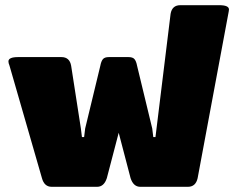

<svg xmlns="http://www.w3.org/2000/svg" viewBox="-20 -720 907 740"><path d="M12.5 -483.3Q12.5 -500 50 -500H216.7Q248.3 -500 254.2 -466.7L291.7 -225L295.8 -191.7H304.2L308.3 -225L366.7 -466.7Q370 -484.2 376.7 -492.1Q383.3 -500 400 -500H437.5H475Q491.7 -500 498.3 -492.1Q505 -484.2 508.3 -466.7L566.7 -225L570.8 -191.7H579.2L583.3 -225L637.5 -666.7Q643.3 -700 675 -700H825Q862.5 -700 862.5 -683.3Q862.5 -679.2 858.3 -658.3L741.7 -33.3Q734.2 0 704.2 0H520.8Q494.2 0 483.3 -33.3L437.5 -208.3L391.7 -33.3Q380.8 0 354.2 0H179.2Q150.8 0 141.7 -33.3L16.7 -466.7Q12.5 -476.7 12.5 -483.3Z"/></svg>

Font: BoonTook Mon
Style: Regular
Weight: 400
Designer: Sungsit Sawaiwan
Foundry: FontUni
Version: Version 3.0